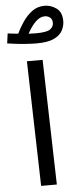

<svg xmlns="http://www.w3.org/2000/svg" viewBox="-82 -953 419 986"><g transform="rotate(-5 127.5 -460.0)"><path d="M130 -731Q108 -731 77.5 -733Q47 -735 20 -738.5Q-7 -742 -21 -744L-14 -795Q-5 -794 9 -792Q23 -790 40 -789Q54 -819 74.5 -849Q95 -879 122.5 -899.5Q150 -920 187 -920Q219 -920 247.5 -900Q276 -880 276 -833Q276 -809 264 -785.5Q252 -762 220.5 -746.5Q189 -731 130 -731ZM183 -866Q158 -866 135 -843Q112 -820 93 -784Q114 -783 130 -783Q187 -783 204.5 -796Q222 -809 222 -828Q222 -848 210 -857Q198 -866 183 -866ZM89 0 72 -644H153L170 0Z"/></g></svg>

Font: Go Noto Kurrent-Regular
Style: Regular
Weight: 400
Designer: Monotype Design Team
Foundry: Monotype Imaging Inc.
Version: Version 2.012; ttfautohint (v1.8.4.7-5d5b)